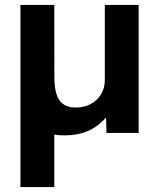

<svg xmlns="http://www.w3.org/2000/svg" viewBox="-20 -540 639 780"><path d="M63 220V-520H200.5L200.9 -226.8Q200.9 -162.3 221.4 -132.7Q242 -103.1 288 -103.1Q322.6 -103.1 349 -117.7Q375.5 -132.2 390.6 -157.1Q405.8 -182 405.8 -213.6V-520H543.3V0H412.4L411.1 -61.1H408.9Q377.4 -25 336.6 -7.5Q295.8 10 241.5 10Q172.2 10 131.6 -20.9L200.5 -74.5V220Z"/></svg>

Font: M PLUS 2 Thin
Style: Regular
Weight: 100
Designer: Coji Morishita
Foundry: UNDERFOREST DESIGN
Version: Version 1.001